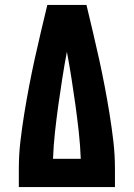

<svg xmlns="http://www.w3.org/2000/svg" viewBox="-20 -755 540 775"><path d="M56 0V-74Q56 -130 62.5 -185.5Q69 -241 78 -296.5Q87 -352 97.5 -407Q108 -462 120 -516.5Q132 -571 145 -626Q158 -681 171 -735H329Q342 -681 355 -626Q368 -571 380 -516.5Q392 -462 402.5 -407Q413 -352 422 -296.5Q431 -241 437.5 -185.5Q444 -130 444 -74V0ZM194 -114H306Q304 -168 298 -222.5Q292 -277 284.5 -331Q277 -385 268.5 -439Q260 -493 250 -546Q240 -493 231.5 -439Q223 -385 215.5 -331Q208 -277 202 -222.5Q196 -168 194 -114Z"/></svg>

Font: Iosevka Curly Heavy
Style: Regular
Weight: 900
Monospace: yes
Designer: Belleve Invis
Foundry: Belleve Invis
Version: Version 22.1.2; ttfautohint (v1.8.4)